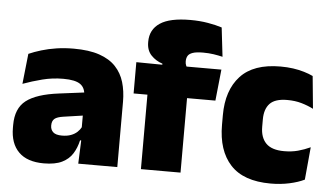

<svg xmlns="http://www.w3.org/2000/svg" viewBox="-49 -757 1464 850"><g transform="rotate(5 683.0 -332.0)"><path d="M498.5 0H325L330 -126L326.5 -130.5V-283.5L325 -301.5Q325 -336 302.8 -352.2Q280.5 -368.5 227 -368.5Q178.5 -368.5 133.8 -357Q89 -345.5 48 -330.5L62.5 -465Q87.5 -476 118 -485.2Q148.5 -494.5 184.5 -500Q220.5 -505.5 261 -505.5Q329.5 -505.5 375.2 -489.8Q421 -474 448 -445.2Q475 -416.5 486.8 -377Q498.5 -337.5 498.5 -290ZM172.5 12Q98.5 12 60.8 -25.8Q23 -63.5 23 -133V-145.5Q23 -219.5 68.2 -254.5Q113.5 -289.5 213 -302L338.5 -318L349 -217L242.5 -201.5Q213.5 -197.5 202.2 -187.8Q191 -178 191 -159V-157Q191 -139.5 202.8 -128.5Q214.5 -117.5 242 -117.5Q265 -117.5 281.8 -123.8Q298.5 -130 309.8 -140.5Q321 -151 327.5 -163.5L352.5 -103.5H324Q316.5 -70 300.2 -44Q284 -18 253.5 -3Q223 12 172.5 12Z M764.5 -677Q806 -677 842.5 -670.8Q879 -664.5 905 -656L920 -527Q901 -531.5 879.5 -534.8Q858 -538 833 -538Q803 -538 787 -532.5Q771 -527 765.2 -517Q759.5 -507 759.5 -493.5V-492.5Q759.5 -482.5 762.8 -475Q766 -467.5 771 -460.5L657.5 -456.5V-473.5Q628 -483 607.2 -504.8Q586.5 -526.5 586.5 -562.5V-565Q586.5 -619 629.8 -648Q673 -677 764.5 -677ZM779.5 0H603.5V-420.5H779.5ZM905.5 -331H542V-470L681.5 -468.5L747.5 -470H920Z M1180.5 13.5Q1060 13.5 1002 -49.5Q944 -112.5 944 -227V-269.5Q944 -380.5 1002 -443.5Q1060 -506.5 1180 -506.5Q1209.5 -506.5 1236 -502.8Q1262.5 -499 1285 -492.2Q1307.5 -485.5 1325 -477L1339 -332.5Q1314.5 -345 1286 -353.2Q1257.5 -361.5 1222.5 -361.5Q1168.5 -361.5 1145.2 -337Q1122 -312.5 1122 -266.5V-234Q1122 -186 1147.5 -160.2Q1173 -134.5 1227.5 -134.5Q1261.5 -134.5 1289.2 -142Q1317 -149.5 1344 -162L1330.5 -17Q1303 -3.5 1264 5Q1225 13.5 1180.5 13.5Z"/></g></svg>

Font: Anek Malayalam Medium ExtraBold
Style: Regular
Weight: 800
Version: Version 1.003